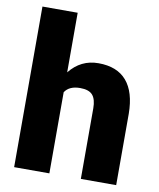

<svg xmlns="http://www.w3.org/2000/svg" viewBox="-84 -816 732 883"><g transform="rotate(10 282.0 -375.0)"><path d="M207 -471.7Q259.8 -538.1 341.8 -538.1Q429.2 -538.1 473.6 -486.3Q518.1 -434.6 519 -333.5V0H354V-329.6Q354 -371.6 336.9 -391.4Q319.8 -411.1 278.8 -411.1Q228 -411.1 207 -378.9V0H42.5V-750H207Z"/></g></svg>

Font: Roboto
Style: Regular
Weight: 900
Designer: Google
Version: Version 2.001171; 2014